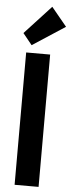

<svg xmlns="http://www.w3.org/2000/svg" viewBox="-64 -1014 390 1045"><g transform="rotate(5 131.0 -491.5)"><path d="M58 0V-723H189V0ZM84 -765 34 -827 178 -983 262 -881Z"/></g></svg>

Font: Outfit Thin SemiBold
Style: Regular
Weight: 600
Version: Version 1.100;gftools[0.9.27]